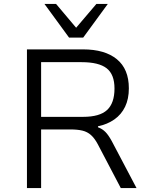

<svg xmlns="http://www.w3.org/2000/svg" viewBox="-20 -956 774 976"><path d="M117 0V-705H402Q513 -705 574 -655Q635 -605 635 -507Q635 -453 616 -413.5Q597 -374 561.5 -349Q526 -324 478 -314V-309L483 -307Q501 -300 516 -285Q531 -270 548 -239L674 0H594L477 -223Q461 -253 442.5 -269.5Q424 -286 399 -292Q374 -298 338 -298H189V0ZM189 -362H402Q487 -362 524.5 -397Q562 -432 562 -506Q562 -578 522 -609Q482 -640 395 -640H189ZM331 -765 206 -936H265L367 -815L470 -936H528L403 -765Z"/></svg>

Font: Nunito Sans 6pt Light
Style: Regular
Weight: 300
Version: Version 3.101;gftools[0.9.27]